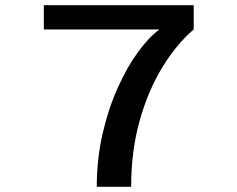

<svg xmlns="http://www.w3.org/2000/svg" viewBox="-20 -720 915 740"><path d="M353 0Q353 -106 375 -202.8Q397 -299.5 433 -380Q469 -460.5 511.5 -518.8Q554 -577 594.5 -606.5H149V-700H726.5V-606.5Q661 -550.5 606.2 -461.5Q551.5 -372.5 518.5 -255.8Q485.5 -139 485.5 0Z"/></svg>

Font: Trispace SemiExpanded Medium
Style: Regular
Weight: 500
Width: 6
Designer: Tyler Finck
Foundry: Etcetera Type Company
Version: Version 1.210; ttfautohint (v1.8.3)